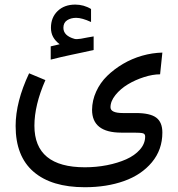

<svg xmlns="http://www.w3.org/2000/svg" viewBox="-20 -572 768 828"><path d="M237.3 -381.3Q218.8 -395 209.2 -412.4Q199.7 -429.7 199.7 -452.1Q199.7 -496.6 228.5 -524.4Q257.3 -552.2 304.7 -552.2Q313.5 -552.2 322.5 -551Q331.5 -549.8 340.1 -547.4Q348.6 -544.9 356.7 -541.5Q364.7 -538.1 372.6 -533.2V-477.1Q333.5 -495.1 308.6 -495.1Q285.6 -495.1 269.5 -484.6Q253.4 -474.1 253.4 -452.1Q253.4 -418 301.3 -404.3Q304.7 -403.3 312 -403.3Q317.9 -403.3 328.9 -405Q339.8 -406.7 356.2 -410.2Q372.6 -413.6 383.8 -415V-356.4Q364.7 -352.1 337.6 -346.2Q310.5 -340.3 290.3 -336.2Q270 -332 244.9 -326.2Q219.7 -320.3 198.7 -314.9V-372.1Q204.1 -373.5 211.2 -375Q218.3 -376.5 225.1 -378.2Q231.9 -379.9 237.3 -381.3ZM175.8 -226.6Q128.4 -118.7 128.4 -29.8Q128.4 149.4 346.2 149.4Q395 149.4 441.2 140.4Q487.3 131.3 524.2 115Q561 98.6 583.5 73Q606 47.4 606 16.6Q606 5.4 596.2 2.7Q586.4 0 556.2 0H502Q377 -0.5 377 -98.6Q377.4 -139.2 394.8 -177.2Q412.1 -215.3 442.1 -244.6Q472.2 -273.9 510.7 -296.6Q549.3 -319.3 593 -331.8Q636.7 -344.2 680.2 -345.2L670.4 -251.5Q638.7 -251.5 601.1 -239.5Q563.5 -227.5 531.5 -208.3Q499.5 -189 478 -162.4Q456.5 -135.7 456.5 -109.4Q456.5 -84.5 510.3 -84.5H566.4Q627.4 -84.5 653.8 -64.7Q680.2 -44.9 680.2 -0.5Q680.2 73.7 635 127.9Q589.8 182.1 514.9 208.7Q439.9 235.4 345.7 235.4Q202.1 235.4 124.8 168.7Q47.4 102.1 47.4 -28.8Q47.4 -132.8 105.5 -255.9Z"/></svg>

Font: Samim FD-WOL
Style: FD-WOL
Weight: 400
Foundry: DejaVu fonts team - Redesigned by Saber Rastikerdar
Version: Version 4.0.0